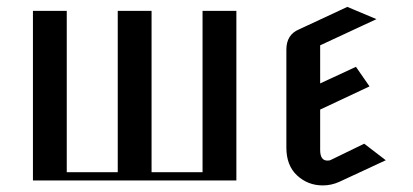

<svg xmlns="http://www.w3.org/2000/svg" viewBox="-20 -532 1217 566"><path d="M77.1 0V-500H176.8V-24.4H327.1V-500H426.8V-24.4H577.1V-500H676.8V0Z M824.2 -96.7V-385.7Q824.2 -429.7 861.3 -445.3L1003.9 -511.7L1089.8 -475.6L923.8 -398.4V-286.1L1029.3 -335L1069.3 -277.3L923.8 -209V-89.8Q923.8 -58.6 945.3 -58.6Q952.1 -58.6 955.1 -60.5L1053.7 -108.4L1117.2 -59.6L980.5 3.9Q957 14.6 931.6 14.6Q887.7 14.6 856 -14.6Q824.2 -43.9 824.2 -96.7Z"/></svg>

Font: TriodPostnaja
Style: Medium
Weight: 500
Version: 20110805